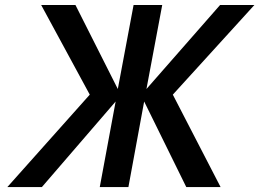

<svg xmlns="http://www.w3.org/2000/svg" viewBox="-20 -759 1052 779"><path d="M9.8 0 344.2 -375 147 -738.8H286.1L458 -397.9L522 -738.8H638.2L574.2 -397.9L873 -738.8H1012.2L681.2 -375L875 0H735.8L564.9 -347.2L501 0H384.8L449.2 -347.2L149.9 0Z"/></svg>

Font: Involve SemiBold Oblique
Style: Italic
Weight: 600
Italic angle: -10.5°
Designer: Stefan Peev
Foundry: Context Ltd.
Version: Version 1.001